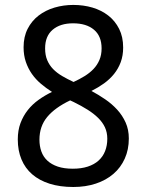

<svg xmlns="http://www.w3.org/2000/svg" viewBox="-20 -745 591 775"><path d="M275.9 -725.1Q316.9 -725.1 353.3 -714.4Q389.6 -703.6 417.2 -682.1Q444.8 -660.6 460.9 -628.4Q477.1 -596.2 477.1 -553.2Q477.1 -520.5 467.3 -494.1Q457.5 -467.8 440.4 -446.5Q423.3 -425.3 399.9 -408.4Q376.5 -391.6 349.1 -377.9Q377.4 -362.8 404.5 -344.2Q431.6 -325.7 452.9 -302.5Q474.1 -279.3 487.1 -250.5Q500 -221.7 500 -186Q500 -141.1 483.6 -104.7Q467.3 -68.4 437.7 -43Q408.2 -17.6 366.9 -3.9Q325.7 9.8 275.9 9.8Q222.2 9.8 180.4 -3.4Q138.7 -16.6 110.1 -41.3Q81.5 -65.9 66.7 -101.6Q51.8 -137.2 51.8 -182.1Q51.8 -218.8 62.7 -248Q73.7 -277.3 92.3 -300.8Q110.8 -324.2 136.2 -342.3Q161.6 -360.4 189.9 -374Q166 -389.2 145 -407Q124 -424.8 108.6 -446.8Q93.3 -468.8 84.2 -495.4Q75.2 -522 75.2 -554.2Q75.2 -596.7 91.6 -628.7Q107.9 -660.6 135.7 -682.1Q163.6 -703.6 200 -714.4Q236.3 -725.1 275.9 -725.1ZM139.2 -181.2Q139.2 -155.3 147 -133.5Q154.8 -111.8 171.4 -96.4Q188 -81.1 213.4 -72.5Q238.8 -64 273.9 -64Q308.1 -64 334.2 -72.5Q360.4 -81.1 377.9 -96.9Q395.5 -112.8 404.3 -135.3Q413.1 -157.7 413.1 -185.1Q413.1 -210.4 403.6 -231Q394 -251.5 376.2 -269Q358.4 -286.6 333.5 -302.2Q308.6 -317.9 277.8 -333L263.2 -339.8Q201.7 -310.5 170.4 -272.7Q139.2 -234.9 139.2 -181.2ZM274.9 -650.9Q223.1 -650.9 192.6 -625Q162.1 -599.1 162.1 -549.8Q162.1 -522 170.7 -502Q179.2 -481.9 194.3 -466.3Q209.5 -450.7 230.7 -438.2Q252 -425.8 276.9 -414.1Q300.3 -424.8 321 -437.5Q341.8 -450.2 357.2 -466.3Q372.6 -482.4 381.3 -502.9Q390.1 -523.4 390.1 -549.8Q390.1 -599.1 359.4 -625Q328.6 -650.9 274.9 -650.9Z"/></svg>

Font: Droid Sans
Style: Regular
Weight: 400
Version: Version 1.00 build 113